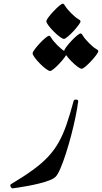

<svg xmlns="http://www.w3.org/2000/svg" viewBox="-20 -1025 557 1049"><path d="M382.3 -473.6Q384.8 -481.9 396.5 -481Q408.2 -480 407.2 -471.2Q402.3 -432.6 392.1 -383.5Q381.8 -334.5 368.2 -282.7Q354.5 -231 339.6 -184.8Q324.7 -138.7 310.3 -105.2Q295.9 -71.8 284.7 -60.1Q273.9 -48.8 249.8 -39.6Q225.6 -30.3 194.8 -22.7Q164.1 -15.1 134 -9.5Q104 -3.9 81.1 -0.5Q58.1 2.9 50.3 3.9Q42.5 4.4 38.1 -5.4Q33.7 -15.1 40.5 -19Q109.9 -60.5 158.7 -95.9Q207.5 -131.3 241.5 -167.2Q275.4 -203.1 299.6 -245.6Q323.7 -288.1 343 -343.5Q362.3 -398.9 382.3 -473.6ZM344.7 -733.9Q344.7 -727.5 333.3 -711.9Q321.8 -696.3 305.7 -679Q289.6 -661.6 274.9 -649.4Q260.3 -637.2 253.9 -637.2Q246.1 -637.2 230.5 -648.9Q214.8 -660.6 198.2 -677.5Q181.6 -694.3 169.9 -710.2Q158.2 -726.1 158.2 -733.9Q158.2 -740.2 169.7 -755.6Q181.2 -771 197 -788.1Q212.9 -805.2 227.5 -817.4Q242.2 -829.6 248.5 -829.6Q253.9 -829.6 261.7 -815.9Q269.5 -802.2 293.5 -777.8Q316.9 -754.4 330.8 -746.6Q344.7 -738.8 344.7 -733.9ZM517.1 -746.1Q517.1 -739.7 505.6 -724.1Q494.1 -708.5 478 -691.2Q461.9 -673.8 447.3 -661.6Q432.6 -649.4 426.3 -649.4Q418.5 -649.4 402.8 -661.1Q387.2 -672.9 370.6 -689.7Q354 -706.5 342.3 -722.4Q330.6 -738.3 330.6 -746.1Q330.6 -752.9 342 -768.3Q353.5 -783.7 369.4 -800.8Q385.3 -817.9 399.9 -830.1Q414.6 -842.3 420.9 -842.3Q426.3 -842.3 434.1 -828.4Q441.9 -814.5 465.8 -790.5Q489.3 -766.6 503.2 -759Q517.1 -751.5 517.1 -746.1ZM419.9 -908.7Q419.9 -902.3 408.4 -887Q397 -871.6 380.9 -854.2Q364.7 -836.9 350.1 -824.7Q335.4 -812.5 329.6 -812.5Q321.8 -812.5 306.2 -824.2Q290.5 -835.9 273.7 -852.8Q256.8 -869.6 245.1 -885.3Q233.4 -900.9 233.4 -908.7Q233.4 -915.5 244.9 -930.9Q256.3 -946.3 272.5 -963.4Q288.6 -980.5 303 -992.7Q317.4 -1004.9 323.7 -1004.9Q329.1 -1004.9 336.9 -991.2Q344.7 -977.5 368.7 -953.1Q392.1 -929.7 406 -921.9Q419.9 -914.1 419.9 -908.7Z"/></svg>

Font: Awami Nastaliq
Style: Regular
Weight: 400
Designer: Peter Martin, SIL International
Foundry: SIL International
Version: Version 3.100